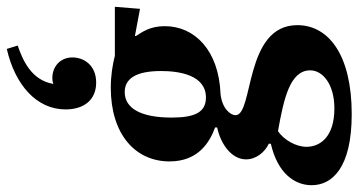

<svg xmlns="http://www.w3.org/2000/svg" viewBox="-294 -560 1055 565"><g transform="rotate(-90 233.5 -277.5)"><path d="M180 230C356 230 442 161 442 70C442 -87 177 -58 177 -112C177 -126 195 -151 239 -156C369 -161 439 -233 439 -320C439 -365 421 -387 410 -405V-408L490 -393L496 -467H352C324 -474 293 -479 258 -479C121 -479 41 -407 41 -306C41 -222 97 -188 141 -172V-166C93 -156 47 -124 47 -81C47 -51 69 -25 93 -14V-8C6 12 -29 62 -29 112C-29 173 23 230 180 230ZM130 13C225 30 309 48 309 108C309 144 269 179 197 179C112 179 84 136 84 97C84 65 105 30 130 13ZM229 -199C186 -199 170 -231 170 -300C170 -390 197 -438 245 -438C284 -438 307 -406 307 -331C307 -277 295 -199 229 -199ZM273 -522C324 -522 347 -558 347 -592C347 -627 321 -651 286 -651C279 -651 275 -650 269 -648C280 -713 339 -738 382 -753L372 -785C267 -761 194 -698 194 -612C194 -558 222 -522 273 -522Z"/></g></svg>

Font: STIX Two Text
Style: Bold Italic
Weight: 700
Italic angle: -12°
Designer: Ross Mills, John Hudson & Paul Hanslow, Tiro Typeworks Ltd; with prior portions MicroPress Inc. and Coen Hoffman, Elsevi
Foundry: Tiro Typeworks Ltd
Version: Version 2.13 b171